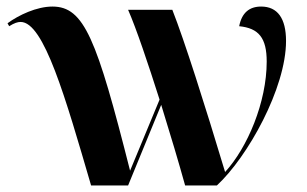

<svg xmlns="http://www.w3.org/2000/svg" viewBox="-20 -566 938 586"><path d="M258 0H371L472 -246C500 -156 527 -65 545 0H642C736 -87 853 -297 853 -441C853 -510 827 -546 777 -546C741 -546 718 -527 710 -486C770 -480 794 -450 794 -378C794 -254 735 -115 667 -41C605 -247 543 -442 506 -536H371C396 -479 432 -372 467 -262L377 -45C275 -448 237 -546 140 -546C92 -546 37 -520 3 -495L8 -486C24 -496 34 -499 43 -499C114 -499 180 -267 258 0Z"/></svg>

Font: Noto Serif Display
Style: Bold
Weight: 700
Designer: Monotype Design Team
Foundry: Monotype Imaging Inc.
Version: Version 2.009